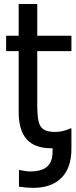

<svg xmlns="http://www.w3.org/2000/svg" viewBox="-20 -722 374 949"><path d="M333 -87.4H327.6C302.7 -75.7 278.3 -69.8 253.9 -69.8C227.1 -69.8 207.5 -74.2 195.3 -82.5C182.6 -90.8 174.3 -104.5 170.4 -123.5C166 -142.6 164.1 -171.4 164.1 -210V-469.2H333V-545.4H164.1V-702.1H72.3V-545.4H10.3V-469.2H72.3V-167C72.3 -48.3 125.5 10.7 231.4 10.7H240.2C240.2 29.3 239.3 43.9 237.8 54.7C235.8 65.4 231.4 76.7 224.6 87.9C209.5 112.8 176.8 125.5 127.4 125.5C116.2 125.5 100.1 123 79.1 118.7H73.7V200.7C98.6 204.6 122.6 206.5 145 206.5C265.6 206.5 333 137.2 333 15.6Z"/></svg>

Font: SG Kara SemiBold
Style: Regular
Weight: 400
Designer: Damoon Khanjanzadeh
Version: Version 1.000